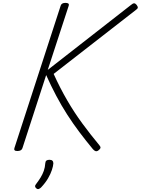

<svg xmlns="http://www.w3.org/2000/svg" viewBox="-20 -1035 978 1335"><path d="M101 15Q87 15 82 10Q77 5 80 -5L402 -996Q408 -1015 435 -1015Q464 -1015 458 -996L312 -549L890 -1000Q904 -1012 912.5 -1012Q921 -1012 930 -1001Q939 -989 938 -981.5Q937 -974 925 -966L353 -521Q398 -422 447.5 -337Q497 -252 552.5 -176.5Q608 -101 671 -25Q680 -15 678.5 -7Q677 1 664 11Q653 19 643.5 15.5Q634 12 625 1Q577 -57 532.5 -116Q488 -175 447.5 -238Q407 -301 371 -369Q335 -437 301 -513L136 -5Q133 5 124 10Q115 15 101 15ZM233 275Q225 269 224 261.5Q223 254 230 246Q249 221 262.5 199Q276 177 284.5 153Q293 129 295 99Q296 86 303.5 81Q311 76 324 76Q338 76 344.5 82.5Q351 89 351 101Q350 119 341 146.5Q332 174 314 205Q296 236 266 268Q258 276 249.5 279Q241 282 233 275Z"/></svg>

Font: Playwrite US Trad ExtraLight
Style: Regular
Weight: 250
Designer: Veronika Burian, José Scaglione
Foundry: TypeTogether
Version: Version 1.003